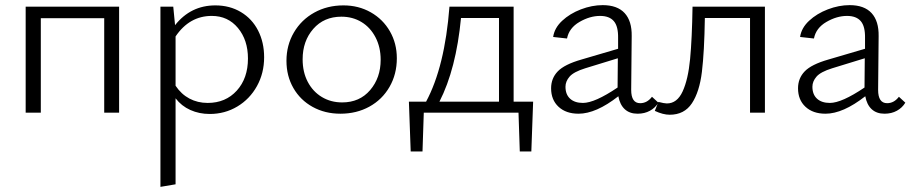

<svg xmlns="http://www.w3.org/2000/svg" viewBox="-20 -439 3547 748"><path d="M444 0H386V-368H139V0H80V-413H444Z M1009 -216Q1009 -154 981 -103.5Q953 -53 904.5 -24Q856 5 797 5Q756 5 721.5 -10.5Q687 -26 664 -56V279L605 289V-413H655L662 -341Q723 -418 819 -418Q875 -418 918.5 -392Q962 -366 985.5 -320Q1009 -274 1009 -216ZM946 -211Q946 -283 907 -330Q868 -377 805 -377Q718 -377 664 -297V-105Q686 -72 718 -55Q750 -38 789 -38Q859 -38 902.5 -86Q946 -134 946 -211Z M1096 -202Q1096 -263 1125 -312.5Q1154 -362 1204.5 -390Q1255 -418 1318 -418Q1377 -418 1424.5 -391Q1472 -364 1499 -317Q1526 -270 1526 -212Q1526 -150 1497.5 -100.5Q1469 -51 1419 -23.5Q1369 4 1306 4Q1246 4 1198 -22.5Q1150 -49 1123 -96Q1096 -143 1096 -202ZM1463 -206Q1463 -255 1443 -293.5Q1423 -332 1388.5 -353Q1354 -374 1310 -374Q1242 -374 1200.5 -326.5Q1159 -279 1159 -208Q1159 -158 1179 -120Q1199 -82 1234 -61Q1269 -40 1313 -40Q1381 -40 1422 -88Q1463 -136 1463 -206Z M2050 151H2005L2000 0H1631L1626 151H1580L1573 -43H1640Q1713 -179 1731 -413H1981V-43H2057ZM1924 -43V-369H1776Q1757 -170 1692 -43Z M2545 -39Q2533 -19 2512 -7.5Q2491 4 2464 4Q2433 4 2414 -13.5Q2395 -31 2389 -64Q2302 4 2234 4Q2185 4 2156 -23Q2127 -50 2127 -95Q2127 -134 2153 -161Q2179 -188 2245 -207L2388 -249V-290Q2389 -336 2371.5 -356.5Q2354 -377 2318 -377Q2278 -377 2237.5 -353.5Q2197 -330 2189 -289L2135 -295Q2140 -330 2170 -358Q2200 -386 2243 -402.5Q2286 -419 2328 -419Q2385 -419 2413.5 -388Q2442 -357 2441 -298L2439 -89Q2439 -37 2474 -37Q2501 -37 2520 -62ZM2251 -38Q2297 -38 2386 -98L2387 -212L2260 -173Q2215 -159 2199 -140.5Q2183 -122 2183 -101Q2183 -71 2201 -54.5Q2219 -38 2251 -38Z M2960 0H2902V-369H2726Q2724 -237 2714.5 -159Q2705 -81 2675.5 -36.5Q2646 8 2589 8Q2563 8 2531 -7L2545 -42Q2568 -36 2578 -36Q2618 -36 2639.5 -83Q2661 -130 2668.5 -209Q2676 -288 2678 -413H2960Z M3507 -39Q3495 -19 3474 -7.5Q3453 4 3426 4Q3395 4 3376 -13.5Q3357 -31 3351 -64Q3264 4 3196 4Q3147 4 3118 -23Q3089 -50 3089 -95Q3089 -134 3115 -161Q3141 -188 3207 -207L3350 -249V-290Q3351 -336 3333.5 -356.5Q3316 -377 3280 -377Q3240 -377 3199.5 -353.5Q3159 -330 3151 -289L3097 -295Q3102 -330 3132 -358Q3162 -386 3205 -402.5Q3248 -419 3290 -419Q3347 -419 3375.5 -388Q3404 -357 3403 -298L3401 -89Q3401 -37 3436 -37Q3463 -37 3482 -62ZM3213 -38Q3259 -38 3348 -98L3349 -212L3222 -173Q3177 -159 3161 -140.5Q3145 -122 3145 -101Q3145 -71 3163 -54.5Q3181 -38 3213 -38Z"/></svg>

Font: Isabella Sans
Style: Regular
Weight: 400
Designer: Original fonts by Christian Thalmann (Catharsis Fonts), Modifications by Cristiano Sobral
Version: Version 0.002;July 12, 2020;FontCreator 13.0.0.2655 64-bit; 